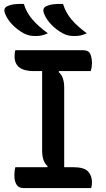

<svg xmlns="http://www.w3.org/2000/svg" viewBox="-20 -955 540 975"><path d="M300 -935Q314 -890 344 -855Q374 -820 421 -786Q404 -778 389.5 -775Q375 -772 358 -772Q341 -772 327.5 -775Q314 -778 300 -785Q267 -803 241.5 -829Q216 -855 204 -885Q193 -913 214 -923Q231 -931 252 -933.5Q273 -936 300 -935ZM101 -935Q115 -890 145.5 -855Q176 -820 223 -786Q206 -778 191.5 -775Q177 -772 160 -772Q143 -772 129.5 -775Q116 -778 102 -785Q69 -803 43.5 -829Q18 -855 6 -885Q-5 -913 16 -923Q33 -931 54 -933.5Q75 -936 101 -935ZM443 0H99Q75 0 64 -17.5Q53 -35 53 -64Q53 -89 58 -106H220L222 -111Q194 -134 194 -190V-594H151Q54 -594 54 -669Q54 -677 55 -686Q56 -695 58 -700H402Q430 -700 438.5 -681Q447 -662 447 -633Q447 -614 441 -594H280L278 -589Q306 -566 306 -510V-106H351Q407 -106 427 -84.5Q447 -63 447 -30Q447 -22 446 -14.5Q445 -7 443 0Z"/></svg>

Font: Recursive Sn Csl St Med
Style: Regular
Weight: 500
Version: Version 1.079;hotconv 1.0.112;makeotfexe 2.5.65598; ttfautoh